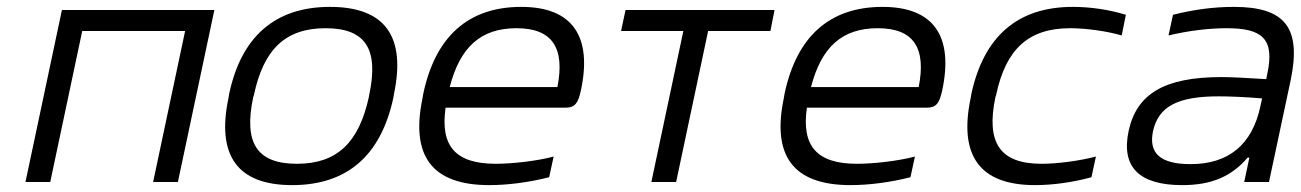

<svg xmlns="http://www.w3.org/2000/svg" viewBox="-20 -529 3780 558"><path d="M54 0H126L219 -439H518L425 0H497L603 -500H160Z M646 -256 644 -244C609 -78 669 9 829 9C990 9 1087 -78 1123 -244L1125 -256C1160 -422 1100 -509 939 -509C779 -509 681 -422 646 -256ZM716 -247 718 -253C746 -385 809 -447 926 -447C1044 -447 1081 -385 1053 -253L1052 -247C1023 -115 960 -53 843 -53C725 -53 688 -115 716 -247Z M1668 -265C1702 -422 1645 -509 1495 -509C1340 -509 1245 -422 1210 -256L1208 -244C1173 -77 1234 9 1402 9C1455 9 1518 1 1576 -14L1589 -74C1540 -61 1469 -53 1421 -53C1304 -53 1259 -104 1275 -216H1623C1651 -216 1660 -229 1668 -265ZM1287 -276C1317 -392 1377 -447 1481 -447C1587 -447 1622 -388 1600 -276Z M1873 0H1945L2038 -439H2219L2231 -500H1798L1785 -439H1966Z M2718 -265C2752 -422 2695 -509 2545 -509C2390 -509 2295 -422 2260 -256L2258 -244C2223 -77 2284 9 2452 9C2505 9 2568 1 2626 -14L2639 -74C2590 -61 2519 -53 2471 -53C2354 -53 2309 -104 2325 -216H2673C2701 -216 2710 -229 2718 -265ZM2337 -276C2367 -392 2427 -447 2531 -447C2637 -447 2672 -388 2650 -276Z M2803 -256 2801 -244C2766 -78 2826 9 2988 9C3039 9 3098 1 3152 -14L3165 -74C3115 -61 3052 -53 3007 -53C2886 -53 2845 -114 2873 -247L2875 -253C2903 -386 2969 -447 3090 -447C3135 -447 3195 -439 3240 -426L3252 -486C3204 -501 3149 -509 3098 -509C2936 -509 2839 -422 2803 -256Z M3566 -509C3507 -509 3448 -501 3389 -486L3376 -426C3435 -440 3494 -447 3545 -447C3649 -447 3685 -416 3663 -314L3660 -299C3598 -303 3555 -305 3530 -305C3362 -305 3283 -255 3260 -148C3238 -44 3290 9 3416 9C3501 9 3559 -16 3606 -71H3611L3596 0H3668L3731 -296C3763 -449 3714 -509 3566 -509ZM3331 -148C3347 -220 3403 -249 3522 -249C3553 -249 3602 -247 3648 -243L3643 -220C3619 -108 3550 -52 3440 -52C3349 -52 3318 -86 3331 -148Z"/></svg>

Font: LT Wave Text Light Italic
Style: Regular
Weight: 300
Designer: Daniel Lyons
Version: Version 2.5 (Glyphs App)